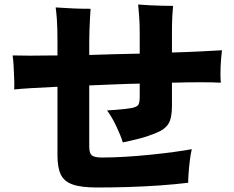

<svg xmlns="http://www.w3.org/2000/svg" viewBox="-20 -804 1040 852"><path d="M411 28Q340 28 302 14.5Q264 1 249.5 -30Q235 -61 235 -115V-419Q171 -416 120.5 -413Q70 -410 43 -407Q44 -426 43 -453.5Q42 -481 40.5 -509.5Q39 -538 36 -558Q66 -557 114 -557Q162 -557 221 -558Q225 -558 228 -558Q231 -558 235 -558V-619Q235 -681 232.5 -716Q230 -751 227 -771Q250 -770 279.5 -768Q309 -766 337 -765.5Q365 -765 382 -765Q381 -751 379.5 -725.5Q378 -700 377 -671.5Q376 -643 376 -619V-560Q431 -562 488 -563.5Q545 -565 600 -566V-653Q600 -699 597.5 -732Q595 -765 593 -784Q617 -782 646 -780.5Q675 -779 702.5 -778.5Q730 -778 748 -778Q746 -759 744.5 -730Q743 -701 743 -657V-571Q815 -573 873 -576Q931 -579 965 -581Q961 -550 959 -509.5Q957 -469 960 -437Q927 -439 870.5 -439Q814 -439 743 -437V-333Q743 -280 727.5 -255Q712 -230 677 -216Q637 -199 598 -189Q559 -179 525 -172Q516 -202 496 -244Q476 -286 455 -314Q470 -315 492.5 -316.5Q515 -318 535.5 -320.5Q556 -323 566 -325Q589 -330 594.5 -340Q600 -350 600 -376V-433Q545 -432 488 -429.5Q431 -427 376 -425V-154Q376 -125 387 -115Q398 -105 433 -105Q483 -105 538.5 -108.5Q594 -112 648.5 -117.5Q703 -123 750.5 -129.5Q798 -136 831 -142Q826 -121 822.5 -92.5Q819 -64 817 -37Q815 -10 815 7Q758 14 687 19Q616 24 544 26Q472 28 411 28Z"/></svg>

Font: Zen Kaku Gothic Antique Black
Style: Regular
Weight: 900
Designer: Yoshimichi Ohira
Foundry: Positype
Version: Version 1.001